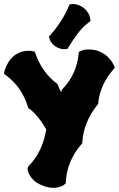

<svg xmlns="http://www.w3.org/2000/svg" viewBox="-44 -923 576 931"><path d="M512.2 -594.2 507.8 -588.9Q440.9 -513.2 432.1 -421.9V-418.9L429.2 -416Q394 -371.6 376 -326.2Q357.9 -280.8 355 -231.9V-228L352.1 -225.1Q316.9 -185.1 297.4 -138.7Q277.8 -92.3 274.9 -39.1V-34.2L271 -30.8Q270.5 -29.8 266.8 -26.9Q263.2 -23.9 256.1 -20.8Q249 -17.6 238.8 -14.9Q228.5 -12.2 214.8 -12.2Q203.6 -12.2 190.2 -14.6Q176.8 -17.1 161.1 -23.9Q133.8 -34.7 119.4 -48.8Q105 -63 98.4 -75.7Q91.8 -88.4 90.8 -97.7Q89.8 -106.9 89.8 -107.9L94.2 -117.2Q128.9 -152.3 149.9 -196.3Q170.9 -240.2 180.2 -294.9V-295.9Q172.4 -309.6 162.6 -324.2Q152.8 -338.9 141.8 -352.5Q130.9 -366.2 119.4 -377.7Q107.9 -389.2 96.2 -397L92.8 -398.9L91.8 -403.8Q76.7 -453.1 49.6 -491.9Q22.5 -530.8 -19 -561L-23.9 -564.9V-570.8Q-23.9 -569.3 -22.2 -576.9Q-20.5 -584.5 -15.9 -596.2Q-11.2 -607.9 -2.9 -622.1Q5.4 -636.2 18.8 -648.2Q32.2 -660.2 51.3 -668.5Q70.3 -676.8 96.2 -676.8Q106 -676.8 112.1 -675.3Q118.2 -673.8 119.1 -673.8L125 -671.9L127 -666Q159.7 -571.3 232.9 -517.1L236.8 -511.2Q240.2 -502.9 243.9 -493.4Q247.6 -483.9 252.9 -475.1Q252.9 -476.6 253.4 -478Q253.9 -479.5 253.9 -481.9V-485.8L256.8 -488.8Q293.5 -526.9 313 -569.8Q332.5 -612.8 337.9 -664.1V-670.9L344.2 -673.8Q345.2 -674.8 355.7 -679Q366.2 -683.1 386.2 -683.1Q410.2 -683.1 428.7 -677Q447.3 -670.9 461.2 -661.4Q475.1 -651.9 484.6 -641.1Q494.1 -630.4 500 -621.1Q505.9 -611.8 508.5 -605.7Q511.2 -599.6 511.2 -600.1ZM395 -820.3 389.6 -817.4Q353 -788.6 329.6 -756.3Q306.2 -724.1 285.6 -690.4L283.7 -686.5L277.8 -685.5Q275.4 -685.5 272.9 -685.1Q270.5 -684.6 268.1 -684.6Q255.4 -684.6 243.4 -688.7Q231.4 -692.9 221.7 -700.2Q211.9 -707.5 204.8 -717.5Q197.8 -727.5 194.8 -739.7L192.9 -745.6L196.8 -749.5Q226.1 -781.7 250 -818.4Q273.9 -855 291 -896.5L293.9 -902.3H299.8Q302.2 -903.3 304.4 -903.3Q306.6 -903.3 309.1 -903.3Q325.2 -903.3 340.1 -897.2Q355 -891.1 366.7 -880.6Q378.4 -870.1 385.7 -856.2Q393.1 -842.3 394 -826.7Z"/></svg>

Font: Hanalei Fill
Style: Regular
Weight: 400
Version: Version 1.000